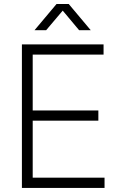

<svg xmlns="http://www.w3.org/2000/svg" viewBox="-20 -917 573 937"><path d="M286.1 -865.2Q265.6 -840.8 205.1 -769.5Q190.4 -769.5 148.4 -769.5Q174.8 -801.8 255.9 -897.5Q270.5 -897.5 315.4 -897.5Q341.8 -865.2 422.9 -769.5Q409.2 -769.5 366.2 -769.5Q345.7 -793.9 286.1 -865.2ZM139.6 -49.8Q227.5 -49.8 490.2 -49.8Q490.2 -37.1 490.2 0Q389.6 0 86.9 0Q86.9 -174.8 86.9 -700.2Q186.5 -700.2 485.4 -700.2Q485.4 -687.5 485.4 -650.4Q398.4 -650.4 139.6 -650.4Q139.6 -582 139.6 -377.9Q219.7 -377.9 460 -377.9Q460 -365.2 460 -328.1Q379.9 -328.1 139.6 -328.1Q139.6 -258.8 139.6 -49.8Z"/></svg>

Font: LeFont
Style: ExtraLight
Weight: 200
Designer: Leryon MEDIA
Version: Version 1.0